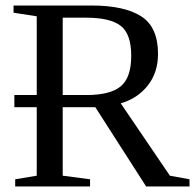

<svg xmlns="http://www.w3.org/2000/svg" viewBox="-20 -675 706 695"><path d="M552 -480Q552 -412 514.5 -365Q477 -318 417 -301L595 -39L666 -26V0H509L325 -287H207V-39L306 -26V0H35V-26L113 -39V-287H32V-331H113V-616L29 -629V-655H312Q430 -655 491 -616Q552 -577 552 -480ZM293 -331Q379 -331 417 -362.5Q455 -394 455 -473Q455 -552 417 -581.5Q379 -611 291 -611H207V-331Z"/></svg>

Font: Libra Serif Modern
Style: Regular
Weight: 400
Designer: Stefan Peev, Context Ltd
Foundry: Stefan Peev, Context Ltd
Version: Version 1.000